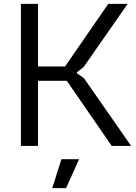

<svg xmlns="http://www.w3.org/2000/svg" viewBox="-20 -760 708 1000"><path d="M300 69H392L324 220H252ZM89 -740H178V-414H319L544 -740H645L415 -410L381 -384V-378L417 -353L663 0H562L328 -339H178V0H89Z"/></svg>

Font: Encode Sans
Style: Regular
Weight: 400
Designer: Pablo Impallari, Andres Torresi
Foundry: Pablo Impallari, Andres Torresi
Version: Version 1.000; ttfautohint (v1.00) -l 8 -r 50 -G 200 -x 14 -